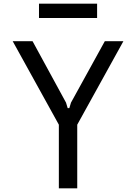

<svg xmlns="http://www.w3.org/2000/svg" viewBox="-20 -1024 740 1044"><path d="M157 -800 339 -466 348 -436H357L366 -466L550 -800H651L400 -346V0H300V-346L49 -800ZM192 -926V-1004H508V-926Z"/></svg>

Font: Martian Mono Light
Style: Regular
Weight: 300
Monospace: yes
Designer: Roman Shamin
Foundry: Evil Martians
Version: Version 1.000; ttfautohint (v1.8.4.7-5d5b)